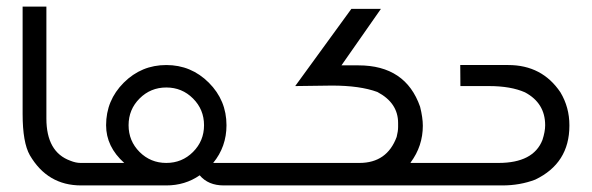

<svg xmlns="http://www.w3.org/2000/svg" viewBox="-20 -564 1801 584"><path d="M48.8 -543.9H121.1V-203.6Q121.1 -101.6 193.8 -75.2Q210.4 -68.4 225.1 -68.4H252.9V0H226.6Q124.5 0 70.8 -91.8Q48.8 -130.4 48.8 -217.3Z M485.8 -68.4Q533.7 -68.4 567.1 -101.8Q600.6 -135.3 600.6 -183.1Q600.6 -231 567.1 -264.4Q533.7 -297.9 485.8 -297.9Q438 -297.9 404.5 -264.4Q371.1 -231 371.1 -183.1Q371.1 -135.3 404.5 -101.8Q438 -68.4 485.8 -68.4ZM587.4 -30.8Q543 0 485.8 0H228.5V-68.4H357.9Q302.7 -117.7 302.7 -183.1Q302.7 -258.8 356.4 -312.5Q410.2 -366.2 485.8 -366.2Q561.5 -366.2 615.2 -312.5Q668.9 -258.8 668.9 -183.1Q668.9 -117.7 628.4 -68.4H783.2V0H660.6Q613.3 0 587.4 -30.8Z M1048.8 -537.1H1138.7L1018.6 -365.2H1070.3Q1213.9 -365.2 1257.8 -239.3Q1266.1 -206.1 1266.1 -181.6Q1266.1 -119.6 1229 -69.8V-68.4H1316.4V0H758.8V-68.4H1073.2Q1157.2 -68.4 1186.5 -147.5Q1190.9 -165 1190.9 -177.7V-189.9Q1190.9 -251 1127.9 -284.2Q1075.2 -303.7 989.7 -303.7L877.9 -302.2Z M1379.9 -366.2H1525.9Q1628.9 -366.2 1684.6 -283.2Q1711.9 -237.8 1711.9 -183.1V-181.6Q1711.9 -67.4 1607.9 -17.6Q1561.5 0 1508.3 0H1292V-68.4H1496.1Q1602.5 -68.4 1629.9 -138.2Q1638.2 -163.6 1638.2 -183.1Q1638.2 -250.5 1576.7 -283.2Q1533.7 -302.2 1467.3 -302.2H1380.4Z"/></svg>

Font: Gasq
Style: Regular
Weight: 400
Designer: Husham Jawad
Version: Version 1.00;December 29, 2020;FontCreator 13.0.0.2683 32-bi